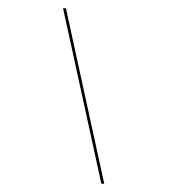

<svg xmlns="http://www.w3.org/2000/svg" viewBox="-20 -503 413 466"><path d="M133 -483 226 -57H233L140 -483Z"/></svg>

Font: Genos Light
Style: Italic
Weight: 300
Italic angle: -8°
Designer: Robert E. Leuschke
Foundry: Robert E. Leuschke
Version: Version 1.010